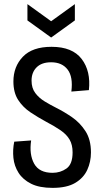

<svg xmlns="http://www.w3.org/2000/svg" viewBox="-20 -899 502 931"><path d="M235 12Q171 12 131 -8Q91 -28 70 -61Q49 -94 45 -133.5Q41 -173 49 -212L131 -218Q121 -150 145.5 -105.5Q170 -61 235 -61Q273 -61 302.5 -82Q332 -103 332 -160Q332 -197 317.5 -222Q303 -247 274 -267Q245 -287 203 -309Q164 -330 127.5 -354.5Q91 -379 68 -414.5Q45 -450 45 -504Q45 -576 91 -624Q137 -672 230 -672Q331 -672 376 -613Q421 -554 411 -462L326 -455Q335 -526 308 -561.5Q281 -597 228 -597Q182 -597 157.5 -572.5Q133 -548 133 -508Q133 -472 151 -448Q169 -424 197 -407Q225 -390 253 -376Q291 -357 329.5 -330.5Q368 -304 394.5 -263Q421 -222 421 -160Q421 -114 403 -75Q385 -36 344.5 -12Q304 12 235 12ZM113 -879 228 -796 343 -879V-800L228 -717L113 -800Z"/></svg>

Font: Bricolage Grotesque 12pt Condensed
Style: Regular
Weight: 400
Width: 3
Designer: Mathieu Triay
Foundry: Atelier Triay
Version: Version 1.001; ttfautohint (v1.8.4.7-5d5b);gftools[0.9.33.de